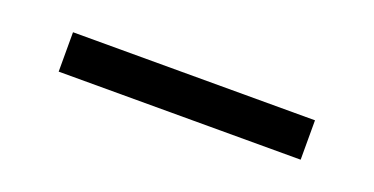

<svg xmlns="http://www.w3.org/2000/svg" viewBox="-21 -111 553 284"><g transform="rotate(20 255.5 31.0)"><path d="M64.9 62V0H445.8V62Z"/></g></svg>

Font: Rawline
Style: Regular
Weight: 400
Designer: Matt McInerney, Pablo Impallari, Rodrigo Fuenzalida
Foundry: Matt McInerney, Pablo Impallari, Rodrigo Fuenzalida
Version: Version 4.020;PS 004.020;hotconv 1.0.88;makeotf.lib2.5.64775